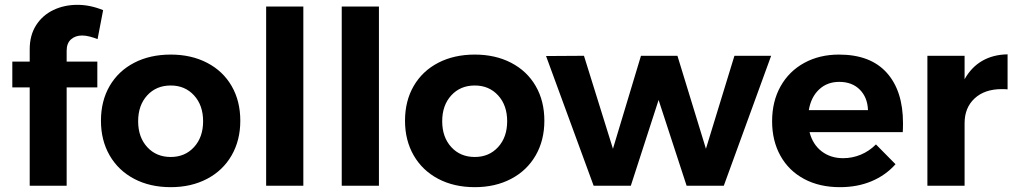

<svg xmlns="http://www.w3.org/2000/svg" viewBox="-20 -769 4202 795"><path d="M256 -559V-514H383V-407H256V0H103V-407H31V-514H103V-565Q103 -623 129.5 -664.5Q156 -706 201 -727.5Q246 -749 301 -749Q353 -749 407 -727L384 -607Q369 -613 352 -617.5Q335 -622 320 -622Q292 -622 274 -606Q256 -590 256 -559Z M975 -269Q975 -188 939 -125.5Q903 -63 837.5 -28.5Q772 6 687 6Q601 6 535.5 -28.5Q470 -63 434 -125.5Q398 -188 398 -269Q398 -351 434 -413Q470 -475 535.5 -509Q601 -543 687 -543Q772 -543 837.5 -509Q903 -475 939 -413Q975 -351 975 -269ZM552 -267Q552 -201 589.5 -160Q627 -119 687 -119Q746 -119 783.5 -160Q821 -201 821 -267Q821 -333 783.5 -374Q746 -415 687 -415Q627 -415 589.5 -374Q552 -333 552 -267Z M1082 -742H1236V0H1082Z M1395 -742H1549V0H1395Z M2234 -269Q2234 -188 2198 -125.5Q2162 -63 2096.5 -28.5Q2031 6 1946 6Q1860 6 1794.5 -28.5Q1729 -63 1693 -125.5Q1657 -188 1657 -269Q1657 -351 1693 -413Q1729 -475 1794.5 -509Q1860 -543 1946 -543Q2031 -543 2096.5 -509Q2162 -475 2198 -413Q2234 -351 2234 -269ZM1811 -267Q1811 -201 1848.5 -160Q1886 -119 1946 -119Q2005 -119 2042.5 -160Q2080 -201 2080 -267Q2080 -333 2042.5 -374Q2005 -415 1946 -415Q1886 -415 1848.5 -374Q1811 -333 1811 -267Z M2241 -537 2398 -538 2518 -153 2634 -538H2785L2903 -153L3021 -538H3173L2977 0H2823L2707 -355L2592 0H2438Z M3719 -259Q3719 -235 3718 -222H3332Q3345 -171 3382 -142.5Q3419 -114 3471 -114Q3509 -114 3544 -128.5Q3579 -143 3607 -171L3688 -89Q3647 -43 3588.5 -18.5Q3530 6 3458 6Q3373 6 3309.5 -28Q3246 -62 3211.5 -124Q3177 -186 3177 -267Q3177 -349 3212 -411.5Q3247 -474 3310 -508.5Q3373 -543 3454 -543Q3584 -543 3651.5 -468Q3719 -393 3719 -259ZM3574 -313Q3572 -366 3540 -398Q3508 -430 3455 -430Q3405 -430 3371.5 -398.5Q3338 -367 3329 -313Z M4152 -544V-399Q4144 -400 4128 -400Q4057 -400 4015.5 -361.5Q3974 -323 3974 -259V0H3820V-538H3974V-441Q4002 -491 4047 -517Q4092 -543 4152 -544Z"/></svg>

Font: Montserrat SemiBold
Style: Regular
Weight: 600
Designer: Julieta Ulanovsky
Foundry: Julieta Ulanovsky
Version: Version 6.001